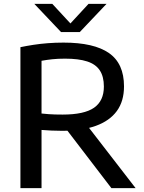

<svg xmlns="http://www.w3.org/2000/svg" viewBox="-20 -967 741 987"><path d="M85 0V-724.5Q116 -731 151.5 -736.5Q187 -742 226 -745Q265 -748 306.5 -748Q463 -748 540.2 -694.2Q617.5 -640.5 617.5 -523Q617.5 -447 580.8 -396.5Q544 -346 473 -320.2Q402 -294.5 299 -294.5Q269 -294.5 244.5 -295.8Q220 -297 193.5 -299V0ZM552.5 0 286.5 -347.5H408.5L677 0ZM302 -378Q413 -378 463.5 -413.2Q514 -448.5 514 -522Q514 -573.5 493 -605.2Q472 -637 428 -651.2Q384 -665.5 314.5 -665.5Q277.5 -665.5 249.2 -662.5Q221 -659.5 193.5 -654.5V-383.5Q213 -381.5 229.5 -380.2Q246 -379 263 -378.5Q280 -378 302 -378ZM294 -802 156.5 -947H249L353.5 -834H330.5L435 -947H527.5L390 -802Z"/></svg>

Font: Encode Sans SemiExpanded Medium
Style: Regular
Weight: 500
Width: 6
Designer: Multiple Designers
Foundry: Impallari Type
Version: Version 3.002